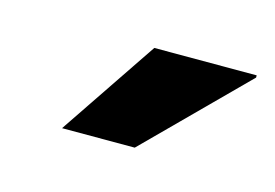

<svg xmlns="http://www.w3.org/2000/svg" viewBox="-37 -783 358 250"><g transform="rotate(15 142.5 -658.0)"><path d="M58 -592 147 -724H285V-721L156 -592Z"/></g></svg>

Font: Archivo Condensed ExtraBold
Style: Italic
Weight: 800
Width: 3
Italic angle: -10°
Designer: Hector Gatti
Foundry: Omnibus-Type
Version: Version 2.001